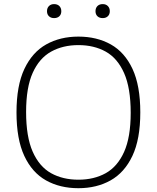

<svg xmlns="http://www.w3.org/2000/svg" viewBox="-20 -932 784 960"><path d="M372 9Q280 9 210.2 -30Q140.5 -69 101.5 -152.5Q62.5 -236 62.5 -370Q62.5 -504 102 -587.5Q141.5 -671 211.2 -710Q281 -749 372 -749Q464 -749 533.8 -710Q603.5 -671 642.5 -587.5Q681.5 -504 681.5 -370Q681.5 -236 642 -152.5Q602.5 -69 532.8 -30Q463 9 372 9ZM372 -33.5Q450 -33.5 508.8 -66.2Q567.5 -99 600.5 -172.5Q633.5 -246 633.5 -368Q633.5 -492 600.5 -566.5Q567.5 -641 508.8 -673.8Q450 -706.5 372 -706.5Q294.5 -706.5 235.5 -673.8Q176.5 -641 143.5 -567.8Q110.5 -494.5 110.5 -372Q110.5 -248 143.5 -173.5Q176.5 -99 235.2 -66.2Q294 -33.5 372 -33.5ZM493.5 -841.5Q477 -841.5 467.2 -850.8Q457.5 -860 457.5 -876Q457.5 -892 467.2 -901.8Q477 -911.5 493.5 -911.5Q509.5 -911.5 519.2 -901.8Q529 -892 529 -876Q529 -860 519.2 -850.8Q509.5 -841.5 493.5 -841.5ZM250.5 -841.5Q234.5 -841.5 224.8 -850.8Q215 -860 215 -876Q215 -892 224.8 -901.8Q234.5 -911.5 250.5 -911.5Q267 -911.5 276.8 -901.8Q286.5 -892 286.5 -876Q286.5 -860 276.8 -850.8Q267 -841.5 250.5 -841.5Z"/></svg>

Font: Encode Sans SmExp XLt
Style: Regular
Weight: 200
Width: 6
Designer: Multiple Designers
Foundry: Impallari Type
Version: Version 3.002; ttfautohint (v1.8.3) -l 8 -r 50 -G 200 -x 14 